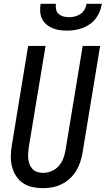

<svg xmlns="http://www.w3.org/2000/svg" viewBox="-20 -975 552 1003"><path d="M204 8Q176 8 148.5 2Q121 -4 99.5 -19Q78 -34 63.5 -56.5Q49 -79 42.5 -105.5Q36 -132 36.5 -160Q37 -188 42 -217L127 -735H218L130 -204Q128 -188 127 -173Q126 -158 128 -143Q130 -128 135.5 -114.5Q141 -101 151 -91Q161 -81 175.5 -76.5Q190 -72 206 -72Q227 -72 249 -81Q271 -90 286.5 -107.5Q302 -125 310 -146Q318 -167 322 -189L412 -735H503L411 -176Q407 -152 399 -128Q391 -104 377.5 -82Q364 -60 344.5 -42Q325 -24 301.5 -12.5Q278 -1 253 3.5Q228 8 204 8ZM329 -815Q309 -815 289.5 -818Q270 -821 252.5 -828.5Q235 -836 221 -848.5Q207 -861 199 -878Q191 -895 190 -915Q189 -935 192 -955H272Q270 -940 273 -925.5Q276 -911 286.5 -902Q297 -893 311.5 -889Q326 -885 341 -885Q356 -885 371.5 -889Q387 -893 400.5 -902Q414 -911 422 -925.5Q430 -940 432 -955H512Q509 -935 501 -915Q493 -895 480 -878Q467 -861 449 -848.5Q431 -836 410.5 -828.5Q390 -821 369.5 -818Q349 -815 329 -815Z"/></svg>

Font: Iosevka SS18 Medium
Style: Italic
Weight: 500
Italic angle: -9°
Monospace: yes
Designer: Belleve Invis
Foundry: Belleve Invis
Version: Version 25.1.1; ttfautohint (v1.8.4)